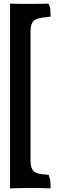

<svg xmlns="http://www.w3.org/2000/svg" viewBox="-20 -762 341 1051"><path d="M35 -742Q62 -741 86 -741Q110 -741 131 -741Q160 -741 186.5 -741Q213 -741 245 -742Q254 -727 255.5 -708.5Q257 -690 257 -671Q211 -667 187.5 -660Q164 -653 155.5 -635.5Q147 -618 147 -584V112Q147 145 155.5 162.5Q164 180 185.5 186.5Q207 193 246 195Q254 215 255.5 231Q257 247 257 269Q227 268 200.5 267.5Q174 267 151 267Q124 267 96 267.5Q68 268 35 269Z"/></svg>

Font: Vollkorn ExtraBold
Style: Regular
Weight: 800
Designer: Friedrich Althausen
Foundry: Friedrich Althausen
Version: Version 5.000; ttfautohint (v1.8.3)